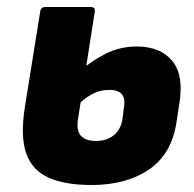

<svg xmlns="http://www.w3.org/2000/svg" viewBox="-20 -517 556 549"><path d="M242 12Q166 12 119 -9Q72 -30 55 -78.5Q38 -127 51 -210L95 -484Q97 -497 110 -497H239Q253 -497 251 -484L203 -176Q198 -144 211 -129Q224 -114 255 -114Q285 -114 305 -130Q325 -146 330 -175L334 -207Q339 -235 328.5 -247.5Q318 -260 293 -260Q265 -260 241 -246.5Q217 -233 196 -210L210 -315Q242 -343 282.5 -363.5Q323 -384 371 -384Q438 -384 472 -343.5Q506 -303 493 -222L485 -170Q472 -78 407 -33Q342 12 242 12Z"/></svg>

Font: Sofia Sans Black
Style: Italic
Weight: 900
Italic angle: -9°
Version: Version 4.100-B